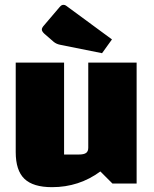

<svg xmlns="http://www.w3.org/2000/svg" viewBox="-20 -759 635 794"><path d="M545 0H445L395 -50Q307 15 195 15Q117 15 81 -19.5Q45 -54 45 -130V-500H245V-120H306Q327 -120 336 -126.5Q345 -133 345 -148V-500H545ZM228 -574Q213 -577 202 -586L164 -619Q153 -629 153 -637Q153 -644 162 -654L225 -728Q231 -735 234.5 -737Q238 -739 243 -739Q249 -739 254 -735L443 -596L402 -539Z"/></svg>

Font: Changa ExtraBold
Style: Regular
Weight: 800
Designer: Eduardo Rodriguez Tunni
Foundry: Eduardo Rodriguez Tunni
Version: Version 2.002; ttfautohint (v1.5) -l 8 -r 50 -G 220 -x 14 -H